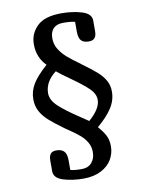

<svg xmlns="http://www.w3.org/2000/svg" viewBox="-95 -775 764 1009"><g transform="rotate(-10 287.0 -271.0)"><path d="M207 58V110Q228 116 268 116Q302 116 321 94Q340 72 340 38Q340 8 326 -15Q312 -38 293 -54.5Q274 -71 242 -93L217 -110Q166 -147 138.5 -171.5Q111 -196 95.5 -224.5Q80 -253 80 -289Q80 -332 102.5 -369.5Q125 -407 180 -456Q133 -503 133 -573Q133 -630 173.5 -669.5Q214 -709 303 -709Q363 -709 412.5 -694Q462 -679 462 -642V-586Q462 -561 452 -549.5Q442 -538 421 -538Q393 -538 380 -552Q367 -566 367 -600V-652Q346 -658 304 -658Q270 -658 252 -640Q234 -622 234 -587Q234 -555 250.5 -528.5Q267 -502 292 -480.5Q317 -459 359 -429L361 -427Q411 -391 438 -367Q465 -343 479.5 -317Q494 -291 494 -258Q494 -211 467 -170Q440 -129 389 -86Q413 -59 426 -34.5Q439 -10 439 25Q439 61 420.5 93.5Q402 126 363 146.5Q324 167 268 167Q209 167 160.5 152Q112 137 112 100V44Q112 19 121.5 7.5Q131 -4 152 -4Q180 -4 193.5 10.5Q207 25 207 58ZM162 -307Q162 -270 199.5 -235.5Q237 -201 307 -155L350 -126Q413 -181 413 -228Q413 -260 384 -288.5Q355 -317 294 -360Q241 -397 222 -414Q162 -368 162 -307Z"/></g></svg>

Font: Marmelad for Arash.Academy
Style: Regular
Weight: 400
Designer: Manvel Shmavonyan
Foundry: Cyreal
Version: Version 1.110;Glyphs 3.2 (3202)